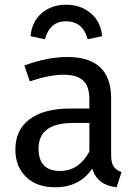

<svg xmlns="http://www.w3.org/2000/svg" viewBox="-20 -780 584 812"><path d="M259 -690Q191 -690 170 -614L109 -627Q115 -689 156.5 -724.5Q198 -760 259 -760Q321 -760 363.5 -724.5Q406 -689 412 -627L351 -614Q330 -690 259 -690ZM450 -123Q450 -91 461 -75.5Q472 -60 494 -52L473 12Q391 3 370 -67Q317 12 213 12Q135 12 90 -32Q45 -76 45 -147Q45 -231 105.5 -276Q166 -321 277 -321H358V-360Q358 -416 331 -440Q304 -464 248 -464Q190 -464 106 -436L83 -503Q180 -539 265 -539Q450 -539 450 -364ZM234 -57Q313 -57 358 -139V-260H289Q143 -260 143 -152Q143 -57 234 -57Z"/></svg>

Font: Fira Sans
Style: Regular
Weight: 400
Designer: Carrois Corporate & Edenspiekermann AG
Foundry: Carrois Corporate GbR & Edenspiekermann AG
Version: Version 4.106;PS 004.106;hotconv 1.0.70;makeotf.lib2.5.58329